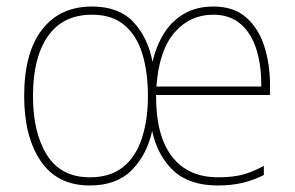

<svg xmlns="http://www.w3.org/2000/svg" viewBox="-20 -558 903 588"><path d="M634 -538Q696 -538 734 -504.5Q772 -471 789.5 -416Q807 -361 807 -295V-267H458Q457 -144 506 -79.5Q555 -15 648 -15Q688 -15 718.5 -22Q749 -29 788 -50V-22Q756 -6 722.5 2Q689 10 647 10Q559 10 510.5 -36Q462 -82 446 -157Q430 -84 383.5 -37Q337 10 255 10Q155 10 104.5 -65Q54 -140 54 -264Q54 -396 108.5 -467Q163 -538 262 -538Q344 -538 388.5 -490.5Q433 -443 447 -369Q458 -416 481.5 -454.5Q505 -493 543 -515.5Q581 -538 634 -538ZM262 -513Q173 -513 127 -447.5Q81 -382 81 -264Q81 -151 124 -83Q167 -15 255 -15Q318 -15 357 -46.5Q396 -78 414.5 -134.5Q433 -191 433 -264Q433 -337 416 -393Q399 -449 361 -481Q323 -513 262 -513ZM633 -513Q562 -513 514.5 -458.5Q467 -404 459 -293H780Q781 -356 765.5 -406Q750 -456 717 -484.5Q684 -513 633 -513Z"/></svg>

Font: Noto Sans Myanmar SemiCondensed Thin
Style: Regular
Weight: 100
Width: 4
Designer: Monotype Design Team
Foundry: Monotype Imaging Inc.
Version: Version 2.107; ttfautohint (v1.8.4.7-5d5b)